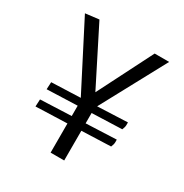

<svg xmlns="http://www.w3.org/2000/svg" viewBox="-156 -793 882 918"><g transform="rotate(30 285.0 -334.0)"><path d="M496 -310Q496 -306 496 -295Q496 -284 489 -268L323 -262V-205L491 -212Q491 -208 491 -197Q491 -186 484 -170L323 -164V0H248V-161L75 -155L77 -195L248 -202V-259L80 -253L82 -293L242 -299L57 -659L132 -668L289 -357L442 -659H522L330 -303Z"/></g></svg>

Font: Ruluko
Style: Regular
Weight: 400
Designer: Ana Sanfelippo, Angelica Diaz, Meme Hernandez
Foundry: Ana Sanfelippo, Angelica Diaz y Meme Hernandez
Version: Version 1.001